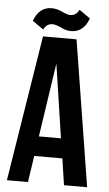

<svg xmlns="http://www.w3.org/2000/svg" viewBox="-58 -880 522 918"><g transform="rotate(5 203.5 -421.0)"><path d="M396 0H285L266 -127H131L112 0H11L123 -700H284ZM145 -222H251L198 -576ZM286 -842 339 -805Q314 -737 254 -737Q240 -737 226 -741Q217 -744 205 -750Q178 -762 164 -762Q135 -762 121 -733L68 -770Q93 -838 153 -838Q176 -838 203 -826Q230 -813 243 -813Q272 -813 286 -842Z"/></g></svg>

Font: Adderley Bold
Style: Regular
Weight: 700
Designer: gorohovskiy
Version: Version 1.003 November 13, 2017